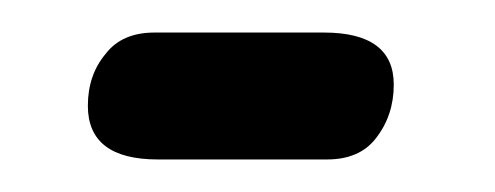

<svg xmlns="http://www.w3.org/2000/svg" viewBox="-20 -346 304 118"><path d="M211 -261Q222 -275 222 -294Q222 -326 179 -326H75Q55 -326 45 -313Q34 -300 34 -281Q34 -248 77 -248H181Q201 -248 211 -261Z"/></svg>

Font: Sangu Suruhee
Style: Regular
Weight: 400
Designer: Hasan Shazil
Foundry: Thaana Type Foundry
Version: Version 1.010